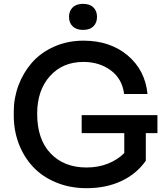

<svg xmlns="http://www.w3.org/2000/svg" viewBox="-20 -963 872 1001"><path d="M467 -825.7Q448.2 -807.1 413.1 -807.1Q377.9 -807.1 358.9 -825.7Q339.8 -844.2 339.8 -875Q339.8 -905.8 358.9 -924.3Q377.9 -942.9 413.1 -942.9Q448.2 -942.9 467 -924.3Q485.8 -905.8 485.8 -875Q485.8 -844.2 467 -825.7ZM431.2 18.1Q344.2 18.1 272 -12Q199.7 -42 151.9 -93.5Q104 -145 77.9 -213.6Q51.8 -282.2 51.8 -359.9V-381.8Q51.8 -452.1 76.4 -518.1Q101.1 -584 146.2 -636Q191.4 -688 261.5 -719.5Q331.5 -751 415 -751Q554.2 -751 645.5 -674.1Q736.8 -597.2 749 -473.1H627Q617.2 -551.8 557.9 -595.9Q498.5 -640.1 415 -640.1Q306.2 -640.1 240 -565.9Q173.8 -491.7 173.8 -370.1Q173.8 -236.3 243.9 -163.1Q314 -89.8 431.2 -89.8Q492.2 -89.8 542.7 -109.9Q593.3 -129.9 627.9 -165V-269H405.8V-362.8H800.8V-269H740.2V-125Q691.9 -56.2 612.5 -19Q533.2 18.1 431.2 18.1Z"/></svg>

Font: Sora Medium
Style: Regular
Weight: 500
Designer: Jonathan Barnbrook, Julián Moncada
Foundry: Barnbrook Fonts
Version: Version 2.000